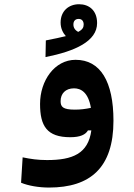

<svg xmlns="http://www.w3.org/2000/svg" viewBox="-20 -634 626 894"><path d="M208 239.3C400.4 239.3 508.3 147 508.3 -71.8C508.3 -254.9 447.3 -355.5 332 -355.5C233.9 -355.5 166.5 -258.3 166.5 -149.9C166.5 -47.9 198.2 4.9 307.1 4.9C354 4.9 378.4 -7.3 389.6 -26.9H405.3C390.6 82 317.4 111.3 199.2 111.3C155.3 111.3 123.5 106.4 85.4 98.6L78.1 216.8C111.8 231 161.6 239.3 208 239.3ZM191.9 -368.2C329.6 -395.5 432.1 -441.9 432.1 -526.4C432.1 -585.4 395 -614.3 348.1 -614.3C300.3 -614.3 262.2 -583 262.2 -528.8C262.2 -502 272.9 -481 286.6 -465.8C262.7 -460 231.9 -453.1 193.4 -445.8ZM403.3 -131.8C377.9 -126.5 355.5 -123.5 328.6 -123.5C272.5 -123.5 262.2 -136.7 262.2 -163.1C262.2 -197.8 284.7 -222.7 324.7 -222.7C357.4 -222.7 391.1 -203.6 403.3 -131.8ZM343.8 -485.4C329.6 -493.7 321.8 -504.4 321.8 -520C321.8 -535.2 329.6 -545.9 346.2 -545.9C361.8 -545.9 369.6 -535.2 369.6 -520C369.6 -506.3 364.3 -496.1 343.8 -485.4Z"/></svg>

Font: Cascadia Mono NF
Style: Bold
Weight: 700
Monospace: yes
Designer: Aaron Bell
Foundry: Saja Typeworks
Version: Version 2404.023